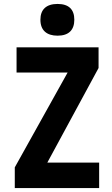

<svg xmlns="http://www.w3.org/2000/svg" viewBox="-20 -954 570 974"><path d="M272 -773C330 -773 357 -803 357 -854C357 -906 329 -934 272 -934C215 -934 185 -906 185 -854C185 -800 217 -773 272 -773ZM55 0H483V-129H220L480 -609V-714H64V-586H323L55 -105Z"/></svg>

Font: Noto Sans Mono Condensed ExtraBold
Style: Regular
Weight: 800
Width: 3
Designer: Monotype Design Team
Foundry: Monotype Imaging Inc.
Version: Version 2.014